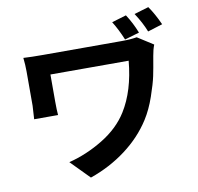

<svg xmlns="http://www.w3.org/2000/svg" viewBox="-98 -970 1197 1159"><g transform="rotate(-10 500.0 -390.5)"><path d="M785.2 -700.2 881.8 -638.7Q870.1 -608.4 864.3 -572.3Q851.6 -496.1 842.3 -451.7Q833 -407.2 807.1 -332Q781.2 -256.8 745.1 -200.2Q683.6 -103.5 585.4 -29.8Q487.3 43.9 366.2 85.9L253.9 -28.3Q363.3 -55.7 464.8 -117.7Q566.4 -179.7 621.1 -267.6Q696.3 -387.7 712.9 -569.3H233.4V-402.3Q233.4 -351.6 236.3 -320.3H89.8Q94.7 -396.5 94.7 -402.3V-613.3Q94.7 -652.3 89.8 -696.3Q136.7 -693.4 211.9 -693.4H690.4Q747.1 -693.4 785.2 -700.2ZM796.9 -840.8 885.7 -867.2Q918.9 -820.3 950.2 -751L859.4 -722.7Q836.9 -780.3 796.9 -840.8ZM655.3 -815.4 744.1 -841.8Q779.3 -788.1 803.7 -725.6L713.9 -699.2Q687.5 -763.7 655.3 -815.4Z"/></g></svg>

Font: GenEi Gothic M Regular
Style: Bold
Weight: 700
Designer: o_tamon (Modified); [Source Han Sans]
Ryoko NISHIZUKA  (kana & ideographs); Paul D. Hunt (Latin, Greek & Cyrillic); Wenl
Version: Version 1.1a;Original Version 1.004